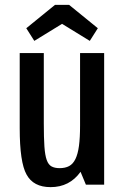

<svg xmlns="http://www.w3.org/2000/svg" viewBox="-20 -759 502 789"><path d="M160 -541V-251Q160 -193 162.5 -157Q165 -121 172 -101.5Q179 -82 192 -75Q205 -68 225 -68Q248 -68 264 -76.5Q280 -85 290 -105.5Q300 -126 304.5 -159.5Q309 -193 309 -243V-541H408V0H333L311 -53Q266 10 188 10Q117 10 89 -42Q61 -92 61 -232V-541ZM206 -739H264L382 -643L349 -591L235 -661L121 -591L88 -643Z"/></svg>

Font: Medium
Style: Regular
Weight: 500
Designer: Fernando Haro
Foundry: deFharo
Version: Version 1.787